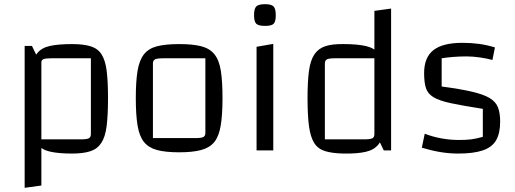

<svg xmlns="http://www.w3.org/2000/svg" viewBox="-20 -720 2463 919"><path d="M325 15Q259 15 218.5 5.5Q178 -4 157.5 -31Q137 -58 130 -110.5Q123 -163 123 -250Q123 -335 130 -386.5Q137 -438 157.5 -464.5Q178 -491 218.5 -500Q259 -509 325 -509Q379 -509 413.5 -498.5Q448 -488 466 -460Q484 -432 490.5 -381.5Q497 -331 497 -250Q497 -169 490.5 -117Q484 -65 465 -36Q446 -7 412 4Q378 15 325 15ZM178 -53H367Q395 -53 405 -58Q415 -63 415 -78V-441H225Q199 -441 188.5 -437Q178 -433 178 -422ZM98 179V-500H133L178 -407V168Z M838 9Q772 9 731.5 -2Q691 -13 669 -40.5Q647 -68 638.5 -119Q630 -170 630 -250Q630 -331 638.5 -381.5Q647 -432 669 -460Q691 -488 731.5 -498.5Q772 -509 838 -509Q903 -509 943.5 -498.5Q984 -488 1006.5 -460Q1029 -432 1037 -381.5Q1045 -331 1045 -250Q1045 -170 1036.5 -119Q1028 -68 1006 -40.5Q984 -13 943 -2Q902 9 838 9ZM712 -59H914Q943 -59 953 -64Q963 -69 963 -84V-441H762Q732 -441 722 -436Q712 -431 712 -416Z M1208 -496 1288 -510V0H1208ZM1249 -596Q1217 -596 1206.5 -606.5Q1196 -617 1196 -647Q1196 -678 1206.5 -689Q1217 -700 1249 -700Q1279 -700 1289.5 -689Q1300 -678 1300 -647Q1300 -617 1290 -606.5Q1280 -596 1249 -596Z M1625 -509Q1691 -509 1731.5 -499.5Q1772 -490 1792.5 -464Q1813 -438 1819.5 -386.5Q1826 -335 1826 -250Q1826 -162 1819.5 -109.5Q1813 -57 1792.5 -30Q1772 -3 1731.5 6.5Q1691 16 1625 15Q1571 14 1536.5 3.5Q1502 -7 1484 -35.5Q1466 -64 1459 -116Q1452 -168 1452 -250Q1452 -331 1459 -381.5Q1466 -432 1485 -460Q1504 -488 1537.5 -499Q1571 -510 1625 -509ZM1772 -441H1582Q1555 -441 1545 -436Q1535 -431 1535 -416V-53H1724Q1752 -53 1762 -58Q1772 -63 1772 -78ZM1852 -679V0H1817L1772 -93V-668Z M2010 -370Q2010 -445 2054.5 -480Q2099 -515 2193 -515Q2235 -515 2272.5 -510Q2310 -505 2349 -493L2337 -433Q2312 -440 2277.5 -445Q2243 -450 2213 -450Q2180 -450 2149 -447.5Q2118 -445 2094 -441V-306Q2184 -294 2239.5 -281Q2295 -268 2324 -250.5Q2353 -233 2363.5 -206Q2374 -179 2374 -138Q2374 -82 2354.5 -48.5Q2335 -15 2290.5 0Q2246 15 2173 15Q2131 15 2088.5 8Q2046 1 1999 -13L2013 -80Q2091 -50 2178 -50Q2211 -50 2235 -53Q2259 -56 2291 -65V-199Q2195 -214 2138.5 -226Q2082 -238 2054.5 -255Q2027 -272 2018.5 -299Q2010 -326 2010 -370Z"/></svg>

Font: Changa ExtraLight Light
Style: Regular
Weight: 300
Version: Version 3.002; ttfautohint (v1.8.2)